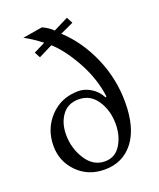

<svg xmlns="http://www.w3.org/2000/svg" viewBox="-134 -786 731 881"><g transform="rotate(-20 232.0 -346.0)"><path d="M225 11Q145 11 92.5 -42Q40 -95 40 -171Q40 -254 94.5 -311.5Q149 -369 233 -369Q263 -369 293 -351Q323 -333 341 -299L346 -302Q335 -390 288.5 -475.5Q242 -561 189 -609L121 -575L106 -603L162 -631Q120 -664 80 -685L176 -701Q204 -689 227 -667L299 -703L315 -673L250 -643Q327 -572 372.5 -467.5Q418 -363 418 -248Q418 -123 366 -56Q314 11 225 11ZM221 -333Q168 -333 140 -294.5Q112 -256 112 -200Q112 -133 147 -78.5Q182 -24 239 -24Q289 -24 316 -67.5Q343 -111 343 -169Q343 -235 310.5 -284Q278 -333 221 -333Z"/></g></svg>

Font: Bellefair
Style: Regular
Weight: 400
Designer: Nick Shinn, Liron Lavi Turkenic
Foundry: Shinntype
Version: Version 1.003;PS 001.003;hotconv 1.0.88;makeotf.lib2.5.64775